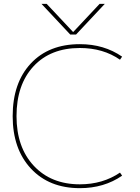

<svg xmlns="http://www.w3.org/2000/svg" viewBox="-20 -970 727 1000"><path d="M196 -950H223L360 -804H362L499 -950H526L376 -790H346ZM605 -71 616 -55Q522 10 396 10Q236 10 141 -92Q46 -194 46 -365Q46 -538 140 -639Q234 -740 396 -740Q522 -740 616 -675L605 -659Q517 -720 396 -720Q243 -720 154.5 -624.5Q66 -529 66 -365Q66 -203 156 -106.5Q246 -10 396 -10Q515 -10 605 -71Z"/></svg>

Font: M PLUS 1p Thin
Style: Regular
Weight: 250
Version: Version 1.062